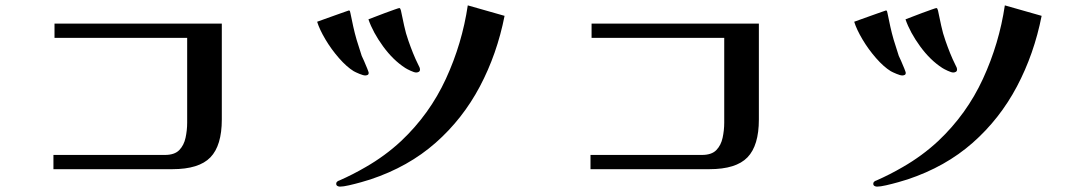

<svg xmlns="http://www.w3.org/2000/svg" viewBox="-20 -695 4040 715"><path d="M806 -250V-607H183V-554H677V-238Q677 -210 671 -182Q665 -154 647.5 -136Q630 -118 594 -118H179V-65H622Q721 -65 763.5 -109Q806 -153 806 -250Z M1353 -424Q1353 -426 1347.5 -440Q1342 -454 1335.5 -468.5Q1329 -483 1327 -487Q1322 -502 1317.5 -517Q1313 -532 1308 -547Q1301 -571 1295.5 -596Q1290 -621 1285 -646Q1284 -648 1283.5 -652Q1283 -656 1279 -656Q1279 -656 1263 -650.5Q1247 -645 1225 -637Q1203 -629 1184.5 -622.5Q1166 -616 1161 -614Q1170 -585 1192 -548Q1214 -511 1242.5 -478.5Q1271 -446 1297 -430Q1304 -426 1318.5 -420Q1333 -414 1340 -414Q1345 -414 1349 -416Q1353 -418 1353 -424ZM1859 -636 1722 -675Q1701 -533 1640.5 -401.5Q1580 -270 1474 -170Q1444 -142 1410.5 -117.5Q1377 -93 1342 -73Q1318 -59 1293.5 -46.5Q1269 -34 1244 -23Q1240 -22 1236 -19Q1232 -16 1232 -11Q1232 -5 1236.5 -2.5Q1241 0 1246 0Q1258 0 1280 -5Q1302 -10 1325 -16.5Q1348 -23 1360 -27Q1501 -74 1602 -163Q1703 -252 1767 -373Q1831 -494 1859 -636ZM1544 -436Q1544 -443 1538 -453Q1527 -475 1518 -497.5Q1509 -520 1501 -543Q1491 -571 1485 -599.5Q1479 -628 1473 -656Q1472 -658 1471 -661.5Q1470 -665 1467 -665Q1465 -665 1449.5 -659.5Q1434 -654 1413.5 -646.5Q1393 -639 1375.5 -632Q1358 -625 1352 -623Q1369 -574 1406.5 -522.5Q1444 -471 1489 -442Q1495 -438 1509 -431.5Q1523 -425 1530 -425Q1535 -425 1539.5 -427.5Q1544 -430 1544 -436Z M2806 -250V-607H2183V-554H2677V-238Q2677 -210 2671 -182Q2665 -154 2647.5 -136Q2630 -118 2594 -118H2179V-65H2622Q2721 -65 2763.5 -109Q2806 -153 2806 -250Z M3353 -424Q3353 -426 3347.5 -440Q3342 -454 3335.5 -468.5Q3329 -483 3327 -487Q3322 -502 3317.5 -517Q3313 -532 3308 -547Q3301 -571 3295.5 -596Q3290 -621 3285 -646Q3284 -648 3283.5 -652Q3283 -656 3279 -656Q3279 -656 3263 -650.5Q3247 -645 3225 -637Q3203 -629 3184.5 -622.5Q3166 -616 3161 -614Q3170 -585 3192 -548Q3214 -511 3242.5 -478.5Q3271 -446 3297 -430Q3304 -426 3318.5 -420Q3333 -414 3340 -414Q3345 -414 3349 -416Q3353 -418 3353 -424ZM3859 -636 3722 -675Q3701 -533 3640.5 -401.5Q3580 -270 3474 -170Q3444 -142 3410.5 -117.5Q3377 -93 3342 -73Q3318 -59 3293.5 -46.5Q3269 -34 3244 -23Q3240 -22 3236 -19Q3232 -16 3232 -11Q3232 -5 3236.5 -2.5Q3241 0 3246 0Q3258 0 3280 -5Q3302 -10 3325 -16.5Q3348 -23 3360 -27Q3501 -74 3602 -163Q3703 -252 3767 -373Q3831 -494 3859 -636ZM3544 -436Q3544 -443 3538 -453Q3527 -475 3518 -497.5Q3509 -520 3501 -543Q3491 -571 3485 -599.5Q3479 -628 3473 -656Q3472 -658 3471 -661.5Q3470 -665 3467 -665Q3465 -665 3449.5 -659.5Q3434 -654 3413.5 -646.5Q3393 -639 3375.5 -632Q3358 -625 3352 -623Q3369 -574 3406.5 -522.5Q3444 -471 3489 -442Q3495 -438 3509 -431.5Q3523 -425 3530 -425Q3535 -425 3539.5 -427.5Q3544 -430 3544 -436Z"/></svg>

Font: UoqMunThenKhung
Style: Regular
Weight: 400
Designer: Font-Kai, 金井和夫, 宇文滿月
Foundry: Kazuo Kanai, Moonlit Owen
Version: Version 1.197